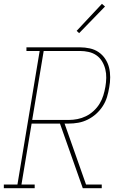

<svg xmlns="http://www.w3.org/2000/svg" viewBox="-38 -982 658 1002"><path d="M-18 0V-19H53L169 -716H100V-735H379Q405 -735 430.5 -729.5Q456 -724 476.5 -710Q497 -696 511 -675Q525 -654 531 -630Q537 -606 537 -579Q537 -552 532 -526Q528 -501 520.5 -476Q513 -451 498.5 -428.5Q484 -406 464 -388Q444 -370 420 -358Q396 -346 370.5 -341.5Q345 -337 320 -337H299L411 -19H493V0H394L275 -337H127L74 -19H143V0ZM320 -356Q343 -356 366 -360.5Q389 -365 410.5 -375.5Q432 -386 450.5 -403Q469 -420 481.5 -440.5Q494 -461 501 -483.5Q508 -506 512 -529Q516 -552 516.5 -575.5Q517 -599 511.5 -621Q506 -643 494.5 -662Q483 -681 465 -693.5Q447 -706 424.5 -711Q402 -716 379 -716H190L130 -356ZM375 -809 362 -821 494 -962 510 -948Z"/></svg>

Font: Iosevka Slab Thin Extended
Style: Italic
Weight: 100
Width: 7
Italic angle: -9°
Monospace: yes
Designer: Belleve Invis
Foundry: Belleve Invis
Version: Version 11.1.0; ttfautohint (v1.8.3)